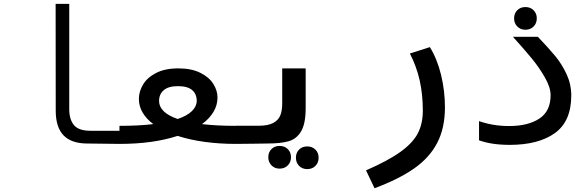

<svg xmlns="http://www.w3.org/2000/svg" viewBox="-20 -745 3040 994"><path d="M268.5 -172 268 -725H338.5V-180Q338.5 -126.5 363 -97.2Q387.5 -68 448 -68H601.5V0L430.5 -2Q349 -2.5 308.8 -44.5Q268.5 -86.5 268.5 -172Z M773.5 -102.5Q737.5 -129.5 718.2 -162.5Q699 -195.5 699 -233Q699 -271 720.5 -307.2Q742 -343.5 788 -367.2Q834 -391 903 -391Q970.5 -391 1016.2 -368.5Q1062 -346 1084 -311.2Q1106 -276.5 1106 -240.5Q1106 -200.5 1085.2 -165.8Q1064.5 -131 1026 -102.5Q1101 -93.5 1201.5 -93.5V0Q1116 0 1039.2 -10.5Q962.5 -21 899.5 -41.5Q772.5 0 598.5 0V-93.5Q699.5 -93.5 773.5 -102.5ZM900 -129Q948.5 -145.5 973.2 -169.5Q998 -193.5 998.5 -222.5Q998.5 -258 975 -278.5Q951.5 -299 901.5 -299Q852 -299 827.8 -278.2Q803.5 -257.5 803.5 -222Q803.5 -193 827.5 -169.2Q851.5 -145.5 900 -129Z M1201.5 -94H1319Q1367.5 -94 1394.5 -108.5Q1421.5 -123 1431.2 -147.8Q1441 -172.5 1441 -208.5V-391H1562.5V-186Q1562.5 -105 1539 -65.2Q1515.5 -25.5 1474.2 -13.8Q1433 -2 1362.5 -2L1293.5 -1Q1228.5 0 1201.5 0ZM1369 69Q1369 43.5 1385.2 27Q1401.5 10.5 1427.5 10.5Q1453.5 10.5 1470 27Q1486.5 43.5 1486.5 69Q1486.5 94.5 1470 111.2Q1453.5 128 1427.5 128Q1402 128 1385.5 111.2Q1369 94.5 1369 69ZM1512 71.5Q1512 46 1528.2 29.5Q1544.5 13 1570.5 13Q1596.5 13 1613 29.5Q1629.5 46 1629.5 71.5Q1629.5 97 1613 113.8Q1596.5 130.5 1570.5 130.5Q1545 130.5 1528.5 113.8Q1512 97 1512 71.5Z M2169 -172.5Q2169 -256 2152.8 -328.5Q2136.5 -401 2102 -468L2205.5 -501Q2243.5 -439.5 2263.5 -357Q2283.5 -274.5 2283.5 -189.5Q2283.5 -82 2243.5 -5.2Q2203.5 71.5 2124.2 127Q2045 182.5 1919 229.5L1875 137Q1992 86 2055.5 39.5Q2119 -7 2144 -56.5Q2169 -106 2169 -172.5Z M2460 -18.5V-118Q2532 -92.5 2615.5 -92.5Q2713.5 -92.5 2772 -130.8Q2830.5 -169 2830.5 -252Q2830.5 -292.5 2801 -344Q2771.5 -395.5 2733.5 -441.8Q2695.5 -488 2635.5 -554.5H2764.5Q2821 -495.5 2855 -454.2Q2889 -413 2913.2 -361Q2937.5 -309 2937.5 -251.5Q2937.5 -116.5 2852.5 -55.8Q2767.5 5 2619 5Q2525 5 2460 -18.5ZM2641.5 -650Q2641.5 -675.5 2657.8 -692Q2674 -708.5 2700 -708.5Q2726 -708.5 2742.5 -692Q2759 -675.5 2759 -650Q2759 -624.5 2742.5 -607.8Q2726 -591 2700 -591Q2674.5 -591 2658 -607.8Q2641.5 -624.5 2641.5 -650Z"/></svg>

Font: JuliaMono SemiBoldItalic
Style: Regular
Weight: 600
Italic angle: -9°
Monospace: yes
Designer: cormullion
Foundry: corm
Version: Version 0.049; ttfautohint (v1.8.4)